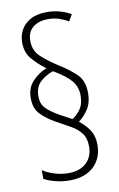

<svg xmlns="http://www.w3.org/2000/svg" viewBox="-83 -807 504 810"><g transform="rotate(-10 169.0 -402.0)"><path d="M47 -414Q47 -458 73.5 -486Q100 -514 134 -527Q100 -552 76 -580.5Q52 -609 52 -651Q52 -698 84 -729Q116 -760 177 -760Q207 -760 233 -752.5Q259 -745 279 -733L263 -705Q248 -714 226 -722Q204 -730 177 -730Q137 -730 112 -710.5Q87 -691 87 -652Q87 -612 113 -586.5Q139 -561 181 -534Q231 -503 260 -474.5Q289 -446 289 -394Q289 -353 271.5 -326Q254 -299 230 -281Q259 -258 274.5 -233Q290 -208 290 -172Q290 -115 253 -79.5Q216 -44 149 -44Q118 -44 88.5 -51.5Q59 -59 40 -70V-107Q59 -94 89 -84.5Q119 -75 149 -75Q199 -75 226.5 -101.5Q254 -128 254 -171Q254 -206 238 -227.5Q222 -249 194.5 -264.5Q167 -280 134 -298Q95 -320 71 -345Q47 -370 47 -414ZM80 -416Q80 -383 99.5 -363.5Q119 -344 153 -325L205 -297Q223 -307 239.5 -329.5Q256 -352 256 -389Q256 -426 234 -452.5Q212 -479 159 -510Q129 -500 104.5 -478.5Q80 -457 80 -416Z"/></g></svg>

Font: Noto Sans Gujarati UI ExtraCondensed ExtraLight
Style: Regular
Weight: 200
Width: 2
Designer: Jelle Bosma - Monotype Design Team, Universal Thirst
Foundry: Monotype Imaging Inc.
Version: Version 2.106; ttfautohint (v1.8.4.7-5d5b)